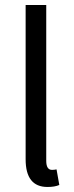

<svg xmlns="http://www.w3.org/2000/svg" viewBox="-20 -732 295 764"><path d="M82 -98V-712H164V-92Q164 -56 187 -56Q196 -56 205 -58L216 4Q198 12 169 12Q82 12 82 -98Z"/></svg>

Font: RibengUni
Style: Regular
Weight: 400
Designer: (1) Dr. Andrew Glass (Senior Program Manager at Microsoft Corporation)
(2) Bivuti Chakma (Chakma Font Designer & Keyboar
Foundry: Bivuti Chakma
Version: Version 2.2022; Updated on: 03 June 2022; Friday